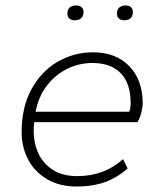

<svg xmlns="http://www.w3.org/2000/svg" viewBox="-20 -671 600 701"><path d="M260 10Q197 10 151.5 -17Q106 -44 82.5 -89Q59 -134 59 -189Q59 -279 94.5 -344.5Q130 -410 189.5 -445Q249 -480 320 -480Q403 -480 452 -429.5Q501 -379 501 -294Q501 -281 496 -260.5Q491 -240 482 -225H105Q100 -187 107 -151.5Q114 -116 133 -88.5Q152 -61 184 -44.5Q216 -28 263 -28Q311 -28 353 -43.5Q395 -59 429 -90L446 -56Q409 -23 364 -6.5Q319 10 260 10ZM110 -263H452Q457 -276 457 -295Q457 -367 420.5 -404Q384 -441 318 -441Q269 -441 226 -420Q183 -399 152 -359.5Q121 -320 110 -263ZM434 -597Q421 -597 414 -603.5Q407 -610 407 -621Q407 -636 415.5 -643.5Q424 -651 439 -651Q452 -651 458.5 -644.5Q465 -638 465 -627Q465 -613 457 -605Q449 -597 434 -597ZM253 -597Q240 -597 233 -603.5Q226 -610 226 -621Q226 -636 234.5 -643.5Q243 -651 258 -651Q271 -651 278 -644.5Q285 -638 285 -627Q285 -613 276.5 -605Q268 -597 253 -597Z"/></svg>

Font: Gantari ExtraLight
Style: Italic
Weight: 250
Italic angle: -10°
Designer: Anugrah Pasau
Foundry: Lafontype
Version: Version 1.000